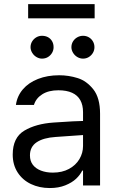

<svg xmlns="http://www.w3.org/2000/svg" viewBox="-20 -904 575 936"><path d="M306.6 -240.2C357.4 -244.1 385.7 -246.1 391.6 -246.1L390.6 -314.5L335 -312.5C279 -309.2 247.7 -307.3 241.2 -306.6C183.9 -302.7 136.4 -289.6 98.6 -267.1C60.9 -244.6 42 -205.7 42 -150.4C42 -117.2 50 -88.2 65.9 -63.5C81.9 -38.7 103.5 -19.9 130.9 -6.8C158.2 6.2 188.8 12.7 222.7 12.7C251.3 12.7 276.5 8.3 298.3 -0.5C320.1 -9.3 337.7 -20 351.1 -32.7C364.4 -45.4 374.3 -58.6 380.9 -72.3H384.8V0H467.8V-349.6C467.8 -401 456.9 -440.6 435.1 -468.3C413.2 -495.9 387.7 -514.3 358.4 -523.4C329.1 -532.6 299.2 -537.1 268.6 -537.1C230.1 -537.1 195.6 -531.1 165 -519C134.4 -507 109.9 -490.1 91.3 -468.3C72.8 -446.5 61.5 -421.2 57.6 -392.6H145.5C152 -414.1 165.5 -431.3 186 -444.3C206.5 -457.4 232.7 -463.9 264.6 -463.9C291.3 -463.9 313.6 -459.8 331.5 -451.7C349.4 -443.5 362.8 -431.5 371.6 -415.5C380.4 -399.6 384.8 -380.2 384.8 -357.4V-192.4C384.8 -169.6 378.9 -148.3 367.2 -128.4C355.5 -108.6 338.5 -92.6 316.4 -80.6C294.3 -68.5 267.9 -62.5 237.3 -62.5C215.8 -62.5 196.6 -65.8 179.7 -72.3C162.8 -78.8 149.6 -88.2 140.1 -100.6C130.7 -113 126 -128.3 126 -146.5C126 -174.5 136.9 -195.8 158.7 -210.4C180.5 -225.1 211.3 -233.7 251 -236.3ZM157.7 -626C166.5 -620.8 175.5 -618.2 184.6 -618.2C195.6 -618.2 205.4 -620.8 213.9 -626C222.3 -631.2 229 -638 233.9 -646.5C238.8 -654.9 241.2 -664.1 241.2 -673.8C241.2 -684.9 238.8 -694.7 233.9 -703.1C229 -711.6 222.3 -718.1 213.9 -722.7C205.4 -727.2 195.6 -729.5 184.6 -729.5C174.8 -729.5 165.7 -727.1 157.2 -722.2C148.8 -717.3 141.9 -710.6 136.7 -702.1C131.5 -693.7 128.9 -684.2 128.9 -673.8C128.9 -664.7 131.5 -655.8 136.7 -647C141.9 -638.2 148.9 -631.2 157.7 -626ZM356.9 -626C365.7 -620.8 375 -618.2 384.8 -618.2C395.2 -618.2 404.6 -620.8 413.1 -626C421.5 -631.2 428.2 -638 433.1 -646.5C438 -654.9 440.4 -664.1 440.4 -673.8C440.4 -684.2 438 -693.7 433.1 -702.1C428.2 -710.6 421.5 -717.3 413.1 -722.2C404.6 -727.1 395.2 -729.5 384.8 -729.5C375 -729.5 365.7 -727.1 356.9 -722.2C348.1 -717.3 341.1 -710.6 335.9 -702.1C330.7 -693.7 328.1 -684.2 328.1 -673.8C328.1 -664.7 330.7 -655.8 335.9 -647C341.1 -638.2 348.1 -631.2 356.9 -626ZM441.4 -814.5V-883.8H117.2V-814.5Z"/></svg>

Font: Pretendard Variable
Style: Regular
Weight: 400
Designer: Base glyphs from Inter by Rasmus Andersson; Hangeul glyphs from Noto Sans CJK(Source Han Sans) by Jang Soo-young and Kan
Foundry: Kil Hyung-jin
Version: Version 1.309;Glyphs 3.2 (3225)